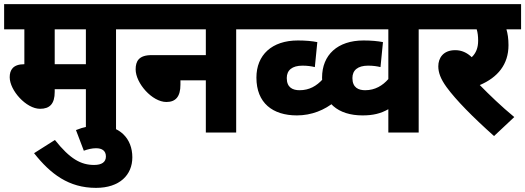

<svg xmlns="http://www.w3.org/2000/svg" viewBox="-20 -642 2544 930"><path d="M542 -500H624V-622H0V-500H98V-331C42 -331 27 -302 27 -268C27 -204 107 -115 174 -115C221 -115 245 -139 245 -197V-210H396V0H542ZM396 -500V-331H245V-500Z M348 -12 386 88C405 81 426 76 445 76C474 76 493 88 493 116C493 143 473 157 436 157C372 157 319 128 246 36L145 100C225 201 313 268 445 268C560 268 621 205 621 120C621 29 560 -34 459 -34C420 -34 385 -27 348 -12Z M610 -622V-500H977V-375H714C652 -375 637 -345 637 -306C637 -239 717 -148 786 -148C831 -148 854 -174 854 -232V-253H977V0H1124V-500H1206V-622Z M1192 -622V-500H1564V-622ZM1602 -150 1544 -259C1513 -225 1478 -205 1431 -205C1399 -205 1369 -217 1369 -264C1369 -302 1395 -324 1445 -324C1469 -324 1489 -321 1505 -317L1517 -438C1492 -443 1460 -446 1423 -446C1297 -446 1222 -376 1222 -266C1222 -143 1301 -83 1418 -83C1489 -83 1553 -109 1602 -150Z M2090 -500V-622H1510V-500H1861V-259C1834 -228 1797 -205 1749 -205C1717 -205 1687 -217 1687 -264C1687 -302 1713 -324 1763 -324C1787 -324 1807 -321 1823 -317L1835 -438C1810 -443 1778 -446 1741 -446C1615 -446 1540 -376 1540 -266C1540 -143 1619 -83 1736 -83C1787 -83 1824 -92 1861 -113V0H2008V-500Z M2471 -75C2408 -127 2351 -182 2304 -230C2391 -267 2443 -330 2443 -423C2443 -455 2439 -480 2433 -500H2504V-622H2077V-500H2289C2294 -484 2296 -466 2296 -445C2296 -411 2286 -385 2265 -365C2242 -387 2216 -399 2185 -399C2126 -399 2103 -360 2103 -321C2103 -291 2114 -260 2143 -220C2189 -157 2270 -75 2373 17Z"/></svg>

Font: Noto Sans SemiCondensed ExtraBold
Style: Italic
Weight: 800
Width: 4
Italic angle: -12°
Designer: Monotype Design Team
Foundry: Monotype Imaging Inc.
Version: Version 2.013